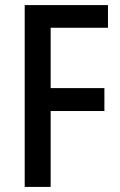

<svg xmlns="http://www.w3.org/2000/svg" viewBox="-20 -734 470 754"><path d="M179 0V-298H390V-388H179V-625H404V-714H77V0Z"/></svg>

Font: Noto Sans Lao Looped Condensed Medium
Style: Regular
Weight: 500
Width: 3
Designer: Mark Frömberg, Ben Mitchell
Foundry: The Fontpad Ltd
Version: Version 1.002